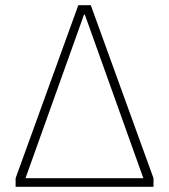

<svg xmlns="http://www.w3.org/2000/svg" viewBox="-20 -718 650 738"><path d="M40 -33 281 -698H329L570 -33V0H40ZM306 -662H303L78 -33H531Z"/></svg>

Font: IBM Plex Sans ExtLt
Style: Regular
Weight: 200
Designer: Mike Abbink, Paul van der Laan, Pieter van Rosmalen
Foundry: Bold Monday
Version: Version 3.005